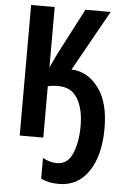

<svg xmlns="http://www.w3.org/2000/svg" viewBox="-62 -758 683 1046"><g transform="rotate(5 279.0 -235.0)"><path d="M362 -714 234 -468Q224 -448 214 -426Q204 -404 194 -384V-714H65V0H194V-281Q216 -287 251 -287Q324 -287 357.5 -229.5Q391 -172 391 -81Q391 9 364.5 70.5Q338 132 280 132Q242 132 202 111V224Q243 244 300 244Q404 244 463 156.5Q522 69 522 -79Q522 -218 466.5 -295.5Q411 -373 330 -382Q324 -383 315 -383L500 -714Z"/></g></svg>

Font: Noto Sans UI Condensed
Style: Bold
Weight: 700
Width: 3
Designer: Monotype Design Team
Foundry: Monotype Imaging Inc.
Version: 1.001